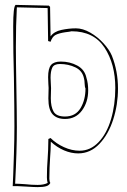

<svg xmlns="http://www.w3.org/2000/svg" viewBox="-20 -755 518 786"><path d="M34 -37Q35 -61 37 -124Q39 -187 39 -237Q39 -306 37 -436Q34 -538 34 -646Q34 -729 44 -735L180 -732Q180 -732 185 -727L187 -606Q201 -626 231.5 -632.5Q262 -639 291 -639Q319 -639 349.5 -621.5Q380 -604 404 -577.5Q428 -551 438 -527Q463 -464 463 -392Q463 -327 443.5 -266Q424 -205 387 -166Q350 -127 300 -127Q271 -127 242 -139.5Q213 -152 188 -175Q188 -160 187 -139.5Q186 -119 185 -108Q184 -95 183 -69.5Q182 -44 182 -24Q182 -13 186 -6Q181 4 168.5 7.5Q156 11 134 11Q120 11 90 9Q62 7 52 7H32ZM306 -138Q350 -138 383.5 -173Q417 -208 434.5 -267Q452 -326 452 -395Q452 -493 408 -560Q364 -627 273 -627Q265 -625 247 -623Q221 -619 207.5 -612Q194 -605 187 -584L177 -587L175 -722L49 -725Q45 -653 45 -563Q45 -509 47 -399Q49 -289 49 -234Q49 -138 42 -3Q55 -3 83 -1Q109 2 134 2Q159 2 175 -6Q172 -17 172 -29Q172 -68 175 -105Q176 -117 177 -141.5Q178 -166 178 -186L187 -190Q210 -167 242 -152.5Q274 -138 306 -138ZM246 -268Q213 -268 195.5 -287Q178 -306 178 -352L179 -395Q179 -400 178 -411Q177 -422 177 -439Q177 -475 189 -489Q201 -503 229 -503Q266 -503 296.5 -486.5Q327 -470 334 -436Q341 -414 341 -385Q341 -337 315.5 -302.5Q290 -268 246 -268ZM187 -437Q187 -425 188 -414Q189 -403 189 -394L188 -353Q188 -318 199.5 -298Q211 -278 246 -278Q289 -278 309.5 -312Q330 -346 330 -393Q327 -398 326.5 -412.5Q326 -427 324 -433Q318 -465 289 -479Q260 -493 225 -493Q201 -493 194 -478Q187 -463 187 -437Z"/></svg>

Font: Londrina Outline
Style: Regular
Weight: 400
Designer: Marcelo Magalhaes
Foundry: Marcelo Magalhães
Version: Version 1.002